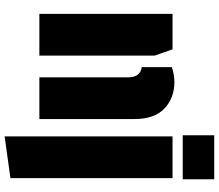

<svg xmlns="http://www.w3.org/2000/svg" viewBox="-78 -717 945 829"><g transform="rotate(90 394.5 -302.5)"><path d="M270 -442V-572Q303 -583 334 -583Q403 -583 448.5 -540Q494 -497 494 -411V0H314V-382Q314 -436 270 -442ZM220 -498V0H40V-575H193ZM569 -575H749V125L569 150ZM564 -755H754V-619H564Z"/></g></svg>

Font: Protest Guerrilla
Style: Regular
Weight: 400
Designer: Octavio Pardo
Foundry: Ashler Design
Version: Version 2.005; ttfautohint (v1.8.4.7-5d5b)